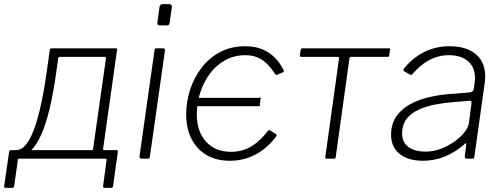

<svg xmlns="http://www.w3.org/2000/svg" viewBox="-42 -762 2412 922"><path d="M-14 140Q-18 140 -20.5 138Q-23 136 -22 131L2 -34Q3 -41 11 -41H400Q404 -41 405 -47L467 -483Q467 -489 461 -489H244Q238 -489 238 -483L197 -522Q198 -530 206 -530H513Q519 -530 520 -529Q521 -528 520 -522L453 -47Q453 -41 459 -41H517Q525 -41 524 -34L501 131Q500 136 497.5 138Q495 140 491 140H461Q452 140 453 132L470 5Q470 0 465 0H51Q44 0 44 5L26 132Q25 140 16 140ZM40 -11 34 -41Q68 -41 95 -85Q122 -129 143.5 -212Q165 -295 182 -414L197 -522H243L228 -414Q215 -321 197.5 -245.5Q180 -170 157 -117.5Q134 -65 105 -37.5Q76 -10 40 -11Z M678 -12Q677 -4 675 -2Q673 0 665 0H640Q633 0 630 -3Q627 -6 628 -12L700 -521Q701 -527 702.5 -528.5Q704 -530 709 -530H741Q746 -530 748.5 -527Q751 -524 750 -518ZM773 -655Q772 -648 769.5 -644Q767 -640 759 -640H724Q717 -640 715 -644.5Q713 -649 714 -656L724 -729Q726 -742 738 -742H773Q778 -742 781.5 -737.5Q785 -733 783 -727Z M1062 10Q997 10 950 -17.5Q903 -45 877.5 -95.5Q852 -146 852 -213Q852 -272 870.5 -330Q889 -388 925.5 -436Q962 -484 1015 -512Q1068 -540 1135 -540Q1182 -540 1217 -525.5Q1252 -511 1277 -486Q1302 -461 1319 -427Q1322 -422 1321 -419.5Q1320 -417 1317 -415L1287 -402Q1283 -400 1277 -410Q1245 -458 1212 -477.5Q1179 -497 1138 -497Q1082 -497 1038.5 -472.5Q995 -448 965 -407Q935 -366 919 -316Q903 -266 903 -214Q903 -131 947 -82Q991 -33 1068 -33Q1120 -33 1163 -58Q1206 -83 1245 -134Q1251 -140 1256 -135L1281 -120Q1284 -119 1285.5 -115Q1287 -111 1285 -108Q1264 -79 1238.5 -57Q1213 -35 1185 -20Q1157 -5 1126 2.5Q1095 10 1062 10ZM886 -252 893 -292H1199Q1204 -292 1206.5 -294Q1209 -296 1210 -292L1206 -263Q1205 -259 1206.5 -255.5Q1208 -252 1204 -252Z M1819 -489H1644Q1637 -489 1636 -481L1570 -7Q1569 0 1562 0H1525Q1519 0 1520 -7L1586 -481Q1587 -485 1585 -487Q1583 -489 1579 -489H1404Q1398 -489 1398 -496L1402 -523Q1404 -530 1410 -530H1825Q1833 -530 1831 -523L1827 -496Q1827 -489 1819 -489Z M2187 -68Q2141 -29 2092 -9.5Q2043 10 1989 10Q1917 10 1876.5 -23.5Q1836 -57 1836 -114Q1836 -165 1860 -201Q1884 -237 1924 -259.5Q1964 -282 2013 -294Q2062 -306 2112 -310L2212 -318Q2231 -320 2233 -334L2237 -364Q2238 -370 2238.5 -376Q2239 -382 2239 -388Q2239 -439 2205.5 -468Q2172 -497 2114 -497Q2064 -497 2020.5 -474Q1977 -451 1938 -406Q1935 -403 1932.5 -402.5Q1930 -402 1927 -404L1898 -420Q1896 -422 1895 -425Q1894 -428 1898 -433Q1935 -480 1991 -510Q2047 -540 2118 -540Q2172 -540 2210 -522.5Q2248 -505 2268 -473Q2288 -441 2288 -396Q2288 -389 2287.5 -381.5Q2287 -374 2286 -366L2236 -10Q2235 -3 2233 -1.5Q2231 0 2225 0H2200Q2195 0 2192 -3Q2189 -6 2190 -11L2197 -69Q2197 -80 2187 -68ZM2222 -265Q2223 -273 2221 -276Q2219 -279 2211 -278L2126 -271Q2092 -268 2051 -260.5Q2010 -253 1973 -237.5Q1936 -222 1912.5 -193.5Q1889 -165 1889 -120Q1889 -79 1919 -56.5Q1949 -34 2002 -34Q2039 -34 2075 -47.5Q2111 -61 2140 -82Q2171 -104 2189 -127.5Q2207 -151 2210 -172Z"/></svg>

Font: Libre Franklin ExtraLight
Style: Italic
Weight: 250
Italic angle: -8°
Designer: Pablo Impallari, Rodrigo Fuenzalida, Nhung Nguyen
Foundry: Impallari Type
Version: Version 3.000